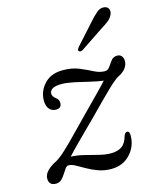

<svg xmlns="http://www.w3.org/2000/svg" viewBox="-106 -756 684 839"><g transform="rotate(-15 236.0 -336.5)"><path d="M412.5 -111Q412.5 -61.5 379.2 -26.2Q346 9 294 9Q262 9 235.2 -0.8Q208.5 -10.5 186.8 -23Q165 -35.5 147.5 -45.2Q130 -55 116.5 -55Q108 -55 101 -45.2Q94 -35.5 86.2 -23Q78.5 -10.5 68.5 -1Q58.5 8.5 43.5 8.5Q11.5 8.5 11.5 -23Q11.5 -58 72.5 -88Q83 -94 99.8 -108.2Q116.5 -122.5 146.5 -152.2Q176.5 -182 226.5 -234Q279.5 -288 312.2 -321.2Q345 -354.5 361 -372.5Q337.5 -375 303.5 -383.2Q269.5 -391.5 235.5 -398.8Q201.5 -406 178.5 -406Q124.5 -406 124.5 -376Q124.5 -364 140 -352Q152.5 -343 152.5 -328Q152.5 -304 127 -304Q108.5 -304 97 -317.5Q85.5 -331 85.5 -356Q85.5 -398 115.5 -430.5Q145.5 -463 198.5 -463Q241 -463 272.2 -450Q303.5 -437 328.5 -424Q353.5 -411 377 -411Q390.5 -411 399.2 -424Q408 -437 418 -450Q428 -463 445 -463Q458 -463 465.2 -454.5Q472.5 -446 472.5 -432Q472 -395.5 427.5 -373.5Q413 -366.5 379 -334Q345 -301.5 273 -228Q215.5 -171 185.2 -140.8Q155 -110.5 135.5 -89Q165 -88 195.5 -80.2Q226 -72.5 255.5 -65Q285 -57.5 310 -57.5Q340 -57.5 359 -70.5Q378 -83.5 387 -117Q392 -130.5 402 -130.5Q412.5 -130.5 412.5 -111ZM377 -635.5Q397 -658.5 413 -671.5Q429 -684.5 446.5 -681.5Q460.5 -679.5 465.2 -668.5Q470 -657.5 464.5 -644.5Q459 -630.5 445.5 -619.2Q432 -608 412.5 -596.5L306.5 -525.5Q302 -523 296.8 -522.5Q291.5 -522 289 -525.5Q285.5 -529 288 -534Q290.5 -539 294.5 -544Z"/></g></svg>

Font: Fraunces 9pt S050 Light
Style: Italic
Weight: 300
Italic angle: -16°
Version: Version 1.000; ttfautohint (v1.8.3)